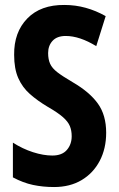

<svg xmlns="http://www.w3.org/2000/svg" viewBox="-20 -744 478 774"><path d="M408 -209Q408 -145 382 -95.5Q356 -46 309 -18Q262 10 198 10Q153 10 113 1.5Q73 -7 32 -29V-169Q71 -144 113 -130.5Q155 -117 191 -117Q230 -117 249.5 -139.5Q269 -162 269 -195Q269 -218 261.5 -236Q254 -254 233.5 -272Q213 -290 173 -313Q131 -338 100.5 -365Q70 -392 53.5 -429.5Q37 -467 37 -523Q36 -614 90 -669.5Q144 -725 240 -724Q284 -724 325.5 -712.5Q367 -701 406 -679L368 -558Q301 -599 245 -599Q210 -599 192 -579.5Q174 -560 174 -530Q174 -505 182 -487Q190 -469 211.5 -452.5Q233 -436 274 -412Q341 -373 374.5 -326.5Q408 -280 408 -209Z"/></svg>

Font: Noto Sans ExtraCondensed
Style: Bold
Weight: 700
Width: 2
Designer: Monotype Design Team
Foundry: Monotype Imaging Inc.
Version: Version 2.013; ttfautohint (v1.8.4.7-5d5b)